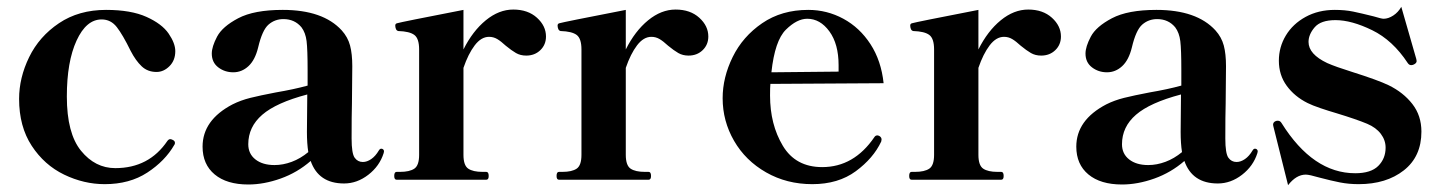

<svg xmlns="http://www.w3.org/2000/svg" viewBox="-20 -527 4221 563"><path d="M36 -237Q36 -299 65.5 -359.5Q95 -420 153 -459Q211 -498 291 -498Q364 -498 409.5 -477.5Q455 -457 474.5 -428.5Q494 -400 494 -377Q494 -350 477 -333Q460 -316 439 -316Q413 -316 395.5 -332.5Q378 -349 363 -378Q340 -425 322.5 -447.5Q305 -470 278 -470Q233 -470 204.5 -408Q176 -346 176 -244Q176 -136 217.5 -85Q259 -34 318 -34Q417 -34 471 -114Q475 -119 479 -119Q482 -119 486 -117Q493 -114 493 -108Q493 -104 491 -102Q464 -55 412 -21Q360 13 287 13Q226 13 168 -15Q110 -43 73 -99.5Q36 -156 36 -237Z M1106 -83 1105 -78Q1093 -40 1060 -14.5Q1027 11 989 11Q914 11 891 -55Q852 -21 803 -3.5Q754 14 708 14Q645 14 609.5 -15.5Q574 -45 574 -97Q574 -175 662 -221Q686 -233 714 -240Q742 -247 789 -256Q842 -265 882 -276V-321Q882 -382 879 -406.5Q876 -431 864 -447Q844 -471 811 -471Q786 -471 767.5 -455Q749 -439 737 -388Q728 -351 708.5 -333Q689 -315 664 -315Q639 -315 620 -329.5Q601 -344 601 -370Q601 -390 616.5 -419.5Q632 -449 678.5 -473.5Q725 -498 809 -498Q927 -498 982 -438Q1000 -418 1006.5 -393.5Q1013 -369 1013 -333L1012 -223Q1011 -190 1011 -121Q1011 -77 1020 -64.5Q1029 -52 1044 -52Q1056 -52 1068.5 -60.5Q1081 -69 1091 -86Q1094 -91 1098 -91Q1101 -91 1103.5 -89Q1106 -87 1106 -83ZM884 -81Q880 -106 880 -140L881 -250Q790 -226 749 -190.5Q708 -155 708 -104Q708 -76 729 -59.5Q750 -43 785 -43Q810 -43 835.5 -52.5Q861 -62 884 -81Z M1581 -420Q1581 -396 1564.5 -380Q1548 -364 1523 -364Q1506 -364 1493 -371.5Q1480 -379 1463 -393Q1449 -406 1438 -412.5Q1427 -419 1414 -419Q1391 -419 1372 -394Q1353 -369 1339 -328V-73Q1339 -42 1353 -32.5Q1367 -23 1395 -23H1406Q1413 -23 1413 -11Q1413 0 1406 0H1143Q1136 0 1136 -11Q1136 -23 1143 -23H1153Q1181 -23 1195 -32.5Q1209 -42 1209 -73V-382Q1209 -414 1195 -424.5Q1181 -435 1148 -436Q1143 -437 1141 -442Q1139 -447 1139 -452Q1139 -458 1145 -459Q1154 -462 1339 -498V-382Q1366 -436 1404.5 -467.5Q1443 -499 1485 -499Q1528 -499 1554.5 -475Q1581 -451 1581 -420Z M2057 -420Q2057 -396 2040.5 -380Q2024 -364 1999 -364Q1982 -364 1969 -371.5Q1956 -379 1939 -393Q1925 -406 1914 -412.5Q1903 -419 1890 -419Q1867 -419 1848 -394Q1829 -369 1815 -328V-73Q1815 -42 1829 -32.5Q1843 -23 1871 -23H1882Q1889 -23 1889 -11Q1889 0 1882 0H1619Q1612 0 1612 -11Q1612 -23 1619 -23H1629Q1657 -23 1671 -32.5Q1685 -42 1685 -73V-382Q1685 -414 1671 -424.5Q1657 -435 1624 -436Q1619 -437 1617 -442Q1615 -447 1615 -452Q1615 -458 1621 -459Q1630 -462 1815 -498V-382Q1842 -436 1880.5 -467.5Q1919 -499 1961 -499Q2004 -499 2030.5 -475Q2057 -451 2057 -420Z M2565 -118 2564 -112Q2541 -63 2489.5 -25Q2438 13 2362 13Q2287 13 2226.5 -21.5Q2166 -56 2132.5 -114Q2099 -172 2099 -239Q2099 -300 2128.5 -360Q2158 -420 2215 -459Q2272 -498 2350 -498Q2405 -498 2453 -472Q2501 -446 2532.5 -397.5Q2564 -349 2571 -283L2239 -281Q2238 -271 2238 -247Q2238 -162 2275.5 -99.5Q2313 -37 2391 -37Q2484 -37 2544 -125Q2547 -130 2553 -130Q2555 -130 2559 -128Q2565 -124 2565 -118ZM2242 -315 2439 -317V-336Q2439 -398 2412 -435Q2385 -472 2347 -472Q2317 -472 2284.5 -440Q2252 -408 2242 -315Z M3091 -420Q3091 -396 3074.5 -380Q3058 -364 3033 -364Q3016 -364 3003 -371.5Q2990 -379 2973 -393Q2959 -406 2948 -412.5Q2937 -419 2924 -419Q2901 -419 2882 -394Q2863 -369 2849 -328V-73Q2849 -42 2863 -32.5Q2877 -23 2905 -23H2916Q2923 -23 2923 -11Q2923 0 2916 0H2653Q2646 0 2646 -11Q2646 -23 2653 -23H2663Q2691 -23 2705 -32.5Q2719 -42 2719 -73V-382Q2719 -414 2705 -424.5Q2691 -435 2658 -436Q2653 -437 2651 -442Q2649 -447 2649 -452Q2649 -458 2655 -459Q2664 -462 2849 -498V-382Q2876 -436 2914.5 -467.5Q2953 -499 2995 -499Q3038 -499 3064.5 -475Q3091 -451 3091 -420Z M3668 -83 3667 -78Q3655 -40 3622 -14.5Q3589 11 3551 11Q3476 11 3453 -55Q3414 -21 3365 -3.5Q3316 14 3270 14Q3207 14 3171.5 -15.5Q3136 -45 3136 -97Q3136 -175 3224 -221Q3248 -233 3276 -240Q3304 -247 3351 -256Q3404 -265 3444 -276V-321Q3444 -382 3441 -406.5Q3438 -431 3426 -447Q3406 -471 3373 -471Q3348 -471 3329.5 -455Q3311 -439 3299 -388Q3290 -351 3270.5 -333Q3251 -315 3226 -315Q3201 -315 3182 -329.5Q3163 -344 3163 -370Q3163 -390 3178.5 -419.5Q3194 -449 3240.5 -473.5Q3287 -498 3371 -498Q3489 -498 3544 -438Q3562 -418 3568.5 -393.5Q3575 -369 3575 -333L3574 -223Q3573 -190 3573 -121Q3573 -77 3582 -64.5Q3591 -52 3606 -52Q3618 -52 3630.5 -60.5Q3643 -69 3653 -86Q3656 -91 3660 -91Q3663 -91 3665.5 -89Q3668 -87 3668 -83ZM3446 -81Q3442 -106 3442 -140L3443 -250Q3352 -226 3311 -190.5Q3270 -155 3270 -104Q3270 -76 3291 -59.5Q3312 -43 3347 -43Q3372 -43 3397.5 -52.5Q3423 -62 3446 -81Z M3714 -156 3713 -161Q3713 -169 3721 -172Q3723 -173 3727 -173Q3734 -173 3738 -166Q3830 -19 3954 -19Q4000 -19 4021.5 -40.5Q4043 -62 4043 -94Q4043 -116 4029 -134.5Q4015 -153 3989 -164Q3958 -177 3899 -195Q3875 -202 3851.5 -210Q3828 -218 3814 -225Q3776 -244 3753 -275.5Q3730 -307 3730 -349Q3730 -389 3750.5 -423Q3771 -457 3808.5 -477.5Q3846 -498 3894 -498Q3924 -498 3948 -493Q3972 -488 4008 -479Q4031 -472 4037 -472Q4051 -472 4065.5 -481.5Q4080 -491 4089 -507L4133 -354L4134 -348Q4134 -342 4126 -338Q4122 -336 4118 -336Q4112 -336 4108 -342Q4064 -409 4003.5 -438.5Q3943 -468 3896 -468Q3853 -468 3835 -447Q3817 -426 3817 -404Q3817 -368 3872 -342Q3897 -331 3945 -316Q4021 -292 4052 -277Q4095 -256 4121.5 -222Q4148 -188 4148 -141Q4148 -68 4096.5 -27.5Q4045 13 3964 13Q3935 13 3909.5 8Q3884 3 3850 -6Q3819 -15 3809 -15Q3781 -15 3757 16Z"/></svg>

Font: Shippori Mincho ExtraBold
Style: Regular
Weight: 800
Designer: FONTDASU
Foundry: FONTDASU / Google Inc. / but / Adobe
Version: Version 3.110; ttfautohint (v1.8.3)